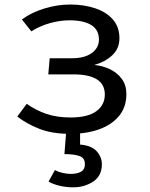

<svg xmlns="http://www.w3.org/2000/svg" viewBox="-20 -571 655 836"><path d="M196.4 -317.4H293.8Q348.2 -317.4 379.5 -340Q410.8 -362.6 410.8 -398.5Q410.8 -441.5 377.2 -462.1Q343.6 -482.6 282.6 -482.6Q241.5 -482.6 197.4 -470.3Q153.3 -457.9 116.4 -434.4L75.4 -486.2Q115.9 -516.4 172.6 -533.8Q229.2 -551.3 285.6 -551.3Q345.1 -551.3 393.8 -535.1Q442.6 -519 471.3 -486.4Q500 -453.8 500 -404.6Q500 -359.5 469 -330.5Q437.9 -301.5 390.8 -288.2Q427.7 -284.6 459.5 -269.2Q491.3 -253.8 510.8 -226.9Q530.3 -200 530.3 -161.5Q530.3 -104.6 498.2 -65.9Q466.2 -27.2 411 -7.7Q355.9 11.8 285.1 11.8Q205.6 11.8 149.5 -10.8Q93.3 -33.3 55.4 -63.6L96.4 -119Q134.4 -91.8 180.5 -75.6Q226.7 -59.5 287.7 -59.5Q362.1 -59.5 399.2 -86.7Q436.4 -113.8 436.4 -159.5Q436.4 -247.2 299 -247.2H190.3ZM349.7 144.1Q349.7 116.4 325.6 108.2Q301.5 100 260.5 100L269.7 -16.4H328.7V58.5Q379 62.6 401.3 87.9Q423.6 113.3 423.6 144.1Q423.6 194.4 385.9 219.5Q348.2 244.6 298.5 244.6Q267.7 244.6 239.5 237.9Q211.3 231.3 191.3 219.5L219 169.7Q233.3 177.4 252.3 181.8Q271.3 186.2 288.2 186.2Q315.4 186.2 332.6 176.7Q349.7 167.2 349.7 144.1Z"/></svg>

Font: FiraCode Nerd Font
Style: Regular
Weight: 400
Designer: Carrois Corporate, Edenspiekermann AG, Nikita Prokopov
Foundry: Carrois Corporate, Edenspiekermann AG, Nikita Prokopov
Version: Version 6.002;Nerd Fonts 3.4.0